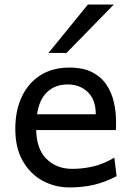

<svg xmlns="http://www.w3.org/2000/svg" viewBox="-20 -801 575 833"><path d="M482.9 -236.8H119.6V-305.2H395.5Q395.5 -368.2 361.1 -401.4Q326.7 -434.6 273.4 -434.6Q209.5 -434.6 173.1 -389.2Q136.7 -343.8 136.7 -246.6Q136.7 -156.2 180.9 -112.3Q225.1 -68.4 293 -68.4Q340.3 -68.4 386 -79.3Q431.6 -90.3 476.1 -117.2L485.8 -36.6Q434.1 -9.8 385.7 1.2Q337.4 12.2 280.8 12.2Q218.8 12.2 165.3 -16.6Q111.8 -45.4 79.1 -102.1Q46.4 -158.7 46.4 -241.7Q46.4 -322.8 75 -382.3Q103.5 -441.9 156 -474.9Q208.5 -507.8 280.8 -507.8Q341.3 -507.8 380.6 -487.3Q419.9 -466.8 442.4 -432.6Q464.8 -398.4 474.1 -357.2Q483.4 -315.9 483.4 -274.9Q483.4 -268.6 483.4 -256.1Q483.4 -243.7 482.9 -236.8ZM361.3 -781.2H473.6L268.6 -571.3H190.4Z"/></svg>

Font: Andika LitF DSA DSG
Style: Regular
Weight: 400
Designer: Victor Gaultney, Annie Olsen, Julie Remington, Don Collingsworth, Eric Hays, Becca Hirsbrunner
Foundry: SIL International
Version: Version 6.200 ; LitF DSA DSG; ttfautohint (v1.8.3.10-c5d8)